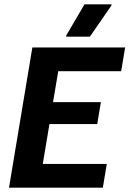

<svg xmlns="http://www.w3.org/2000/svg" viewBox="-20 -870 600 890"><path d="M21.7 0 130 -650H560L541.7 -540H250L225.8 -396.7H447.5L430.8 -295H209.2L178.3 -110H475L456.7 0ZM286.7 -700V-705L371.7 -850H496.7V-845L396.7 -700Z"/></svg>

Font: Familjen Grotesk
Style: Bold Italic
Weight: 700
Italic angle: -9.46201°
Designer: Anders Wikstroem, Jonas Baeckman, Matilda Gysing, Kristian Moeller
Foundry: Familjen STHLM AB
Version: Version 2.002; ttfautohint (v1.8.4.7-5d5b)